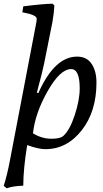

<svg xmlns="http://www.w3.org/2000/svg" viewBox="-41 -792 552 1031"><path d="M-5 219 -21 206Q-3 150 12 71L154 -671Q156 -681 156 -692Q156 -712 79 -726L84 -758Q197 -772 242 -772L251 -762Q249 -721 240 -671L196 -451Q188 -411 162 -314L157 -294L165 -292L168 -299Q254 -488 373 -488Q425 -488 451 -449Q477 -410 477 -349Q477 -193 397.5 -92Q318 9 203 9Q165 9 105 -13Q84 116 84 205Q28 207 -5 219ZM136 -76Q184 -47 234 -47Q284 -47 300 -63Q334 -94 360.5 -174.5Q387 -255 387 -318Q387 -421 341 -421Q282 -421 215 -303Q148 -185 136 -76Z"/></svg>

Font: Poly
Style: Italic
Weight: 400
Italic angle: -10°
Designer: Nicolas Silva
Foundry: Jose Nicolas Silva Schwarzenberg
Version: Version 1.003